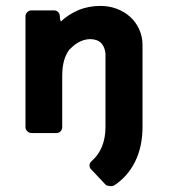

<svg xmlns="http://www.w3.org/2000/svg" viewBox="-20 -449 593 648"><path d="M289 124Q283 119 282 111Q281 103 289 95Q336 54 336 -21V-268Q334 -290 322 -303Q310 -316 286 -317Q248 -317 216 -283V-284Q190 -252 190 -194V-20Q190 -12 184.5 -6Q179 0 171 0H87Q78 0 72 -6Q66 -12 66 -20V-394Q66 -402 72 -408Q78 -414 87 -414H162Q171 -414 176.5 -408Q182 -402 182 -394Q182 -389 182.5 -386Q183 -383 184 -380Q184 -378 184.5 -378.5Q185 -379 185 -380Q185 -381 185 -380.5Q185 -380 185 -376Q210 -400 244 -414.5Q278 -429 319 -429Q349 -429 375 -419Q401 -409 420 -391.5Q439 -374 450 -349.5Q461 -325 461 -297V-21Q461 46 436 96.5Q411 147 365 177Q358 180 350.5 179Q343 178 338 176Z"/></svg>

Font: Stadtwerke
Style: Bold
Weight: 700
Designer: Santiago Orozco
Foundry: Typemade
Version: Version 1.003